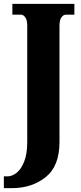

<svg xmlns="http://www.w3.org/2000/svg" viewBox="-41 -734 418 994"><path d="M-21 179H-1Q21 179 44.5 161Q68 143 84 103Q100 63 100 2V-603Q100 -630 90 -644Q80 -658 68 -658H23V-714H344V-658H300Q287 -658 277 -644Q267 -630 267 -601V1Q267 126 195.5 183Q124 240 21 240H-21Z"/></svg>

Font: Noto Serif CondBlack
Style: Regular
Weight: 900
Width: 3
Designer: Monotype Design Team
Foundry: Monotype Imaging Inc.
Version: Version 1.001